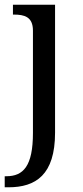

<svg xmlns="http://www.w3.org/2000/svg" viewBox="-32 -556 352 816"><path d="M-12 240H4C120 240 202 187 202 8V-536H23V-494H27C71 -494 108 -485 108 -426V9C108 150 67 193 -5 193H-12Z"/></svg>

Font: Noto Serif Thai
Style: Regular
Weight: 400
Designer: Monotype Design Team
Foundry: Monotype Imaging Inc.
Version: Version 1.901